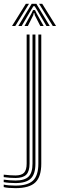

<svg xmlns="http://www.w3.org/2000/svg" viewBox="-86 -781 314 1007"><path d="M-4.8 205.8Q-23.5 205.8 -40.2 204.4Q-57 203 -66.5 200.2V187.2Q-55 189.8 -38.5 191.1Q-22 192.5 -4.8 192.5Q59.5 192.5 87.4 165.8Q115.2 139 115.2 77.2V-600H130.5V77.2Q130.5 146 99.1 175.9Q67.8 205.8 -4.8 205.8ZM-4.8 179.2Q-19.2 179.2 -36.2 178Q-53.2 176.8 -66.5 174.2V161.2Q-52.5 163.2 -35.9 164.5Q-19.2 165.8 -4.8 165.8Q43.2 165.8 63.9 145.2Q84.5 124.8 84.5 77.2V-600H99.8V77.2Q99.8 131.8 75.5 155.5Q51.2 179.2 -4.8 179.2ZM-4.8 152.5Q-17.8 152.5 -34.5 151.4Q-51.2 150.2 -66.5 148V135Q-50.2 137 -34.1 138.1Q-18 139.2 -4.8 139.2Q26.8 139.2 40.2 124.9Q53.8 110.5 53.8 77.2V-600H69V77.2Q69 117.5 51.9 135Q34.8 152.5 -4.8 152.5ZM-23 -644.5 49.5 -761H66L-6 -644.5ZM10 -644.5 80.2 -761H104.8L175 -644.5H157.8L108.5 -728L95.8 -748.5H89.2L76.5 -727.8L27.5 -644.5ZM42.5 -644.5 78.8 -710.2 87.5 -728.2H97.5L106.2 -710.2L143 -644.5H125.5L96.8 -700.8L94 -712.5H91L88.2 -700.8L60 -644.5ZM191 -644.5 119 -761H135.5L208 -644.5Z"/></svg>

Font: Big Shoulders Inline Display Thin Medium
Style: Regular
Weight: 500
Version: Version 2.002